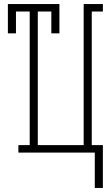

<svg xmlns="http://www.w3.org/2000/svg" viewBox="-20 -755 540 950"><path d="M449 175V0H71V-37H127V-698H59V-590H19V-735H274V-590H234V-698H167V-37H394V-735H489V-698H434V-37H489V175Z"/></svg>

Font: Iosevka Curly Slab Extralight
Style: Regular
Weight: 200
Monospace: yes
Designer: Belleve Invis
Foundry: Belleve Invis
Version: Version 22.1.2; ttfautohint (v1.8.4)